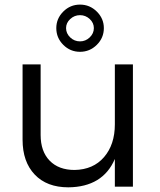

<svg xmlns="http://www.w3.org/2000/svg" viewBox="-20 -803 687 826"><path d="M222.2 -682.1Q222.2 -723.1 252.2 -753.2Q282.2 -783.2 324.2 -783.2Q366.2 -783.2 396.5 -753.2Q426.8 -723.1 426.8 -682.1Q426.8 -640.1 396.5 -610.1Q366.2 -580.1 324.2 -580.1Q282.2 -580.1 252.2 -610.1Q222.2 -640.1 222.2 -682.1ZM264.2 -682.1Q264.2 -659.2 282 -642.1Q299.8 -625 324.2 -625Q348.1 -625 366 -642.1Q383.8 -659.2 383.8 -682.1Q383.8 -704.6 366 -721.2Q348.1 -737.8 324.2 -737.8Q300.3 -737.8 282.2 -721.2Q264.2 -704.6 264.2 -682.1ZM474.1 -525.9H551.8V0H474.1V-119.1Q422.4 1.5 273.9 2.9Q181.6 2.9 129.4 -52Q77.1 -106.9 77.1 -202.1V-525.9H154.8V-222.2Q154.8 -151.9 193.6 -111.8Q232.4 -71.8 300.8 -71.8Q381.3 -73.2 427.7 -127.2Q474.1 -181.2 474.1 -268.1Z"/></svg>

Font: Montserrat-Arabic Light
Style: Regular
Weight: 300
Designer: Mohamed Gaber
Foundry: Kief Type Foundry
Version: Version 5.008;PS 005.008;hotconv 1.0.88;makeotf.lib2.5.64775